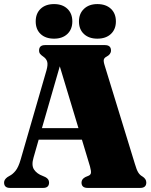

<svg xmlns="http://www.w3.org/2000/svg" viewBox="-21 -921 742 941"><path d="M219.5 -26.5Q219.5 0 190.5 0H28Q-1 0 -1 -26.5Q-1 -41 15.5 -53L25.5 -59Q41 -66.5 55.2 -84Q69.5 -101.5 80.5 -140L207 -577Q214.5 -604.5 210.2 -618.8Q206 -633 192.5 -642.5Q181.5 -650 176 -656.5Q170.5 -663 170.5 -673.5Q170.5 -700 200 -700H493Q523 -700 523 -673.5Q523 -654.5 500.5 -643Q490 -637.5 487.8 -628.8Q485.5 -620 492.5 -598.5L640 -118Q648.5 -88.5 656.5 -75.8Q664.5 -63 676.5 -56.5Q696 -44.5 696 -26.5Q696 0 666 0H408.5Q378.5 0 378.5 -26.5Q378.5 -43.5 398 -53.5L412.5 -59.5Q422.5 -63.5 424.5 -72.5Q426.5 -81.5 420 -105.5L380.5 -236.5H168.5L143.5 -149Q132 -110.5 146 -89.8Q160 -69 189 -58.5L201.5 -53Q219.5 -43.5 219.5 -26.5ZM184.5 -293H363.5L272 -596ZM244 -731.5Q202.5 -731.5 178.2 -754.2Q154 -777 154 -816Q154 -855 178.2 -878Q202.5 -901 244 -901Q285 -901 309.2 -878Q333.5 -855 333.5 -816Q333.5 -777.5 309.2 -754.5Q285 -731.5 244 -731.5ZM456 -731.5Q415 -731.5 390.5 -754.2Q366 -777 366 -816Q366 -854.5 390.8 -877.8Q415.5 -901 456 -901Q498 -901 522.5 -878Q547 -855 547 -816Q547 -777.5 522.5 -754.5Q498 -731.5 456 -731.5Z"/></svg>

Font: Fraunces 144pt S050 Black
Style: Regular
Weight: 900
Version: Version 1.000; ttfautohint (v1.8.3)